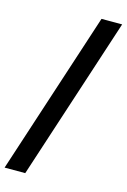

<svg xmlns="http://www.w3.org/2000/svg" viewBox="-158 -762 676 1024"><g transform="rotate(15 180.0 -250.0)"><path d="M-24 200 270 -700H384L90 200Z"/></g></svg>

Font: Space Grotesk Frontify SemiBold
Style: Regular
Weight: 600
Designer: Florian Karsten
Version: Version 2.000